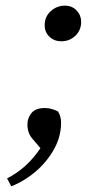

<svg xmlns="http://www.w3.org/2000/svg" viewBox="-20 -499 341 679"><path d="M197 -353Q172 -353 155 -369Q138 -385 138 -410Q138 -440 159.5 -459.5Q181 -479 209 -479Q235 -479 251 -462Q267 -445 267 -422Q267 -392 246.5 -372.5Q226 -353 197 -353ZM20 160 5 132Q40 114 69 88Q98 62 123 25L95 -8Q77 -28 77 -59Q77 -82 91.5 -99.5Q106 -117 139 -117Q161 -117 185 -105Q196 -88 196 -65Q196 -17 172 27Q148 71 108.5 105.5Q69 140 20 160Z"/></svg>

Font: Source Serif Pro
Style: Italic
Weight: 400
Italic angle: -12°
Designer: Frank Grießhammer
Foundry: Adobe Systems Incorporated
Version: Version 3.001;hotconv 1.0.111;makeotfexe 2.5.65597